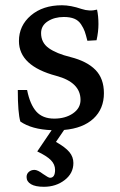

<svg xmlns="http://www.w3.org/2000/svg" viewBox="-20 -489 460 737"><path d="M148.4 228Q115.7 228 98.9 218Q82 208 82 190.4Q82 178.2 90.8 170.7Q99.6 163.1 112.3 163.1Q124.5 163.1 145 178.7Q166 193.4 171.9 193.4Q191.4 193.4 191.4 163.1Q191.4 142.1 175.3 125.7Q159.2 109.4 123 92.3L178.2 10.7Q102.1 7.8 58.1 -22.5Q48.3 -55.7 48.3 -143.6H84Q95.2 -87.9 119.4 -60.8Q143.6 -33.7 188 -33.7Q231 -33.7 260 -53.7Q289.1 -73.7 289.1 -105.5Q289.1 -172.9 196.3 -197.8Q52.7 -235.8 52.7 -331.5Q52.7 -390.6 98.6 -429.7Q144.5 -468.8 217.8 -468.8Q251.5 -468.8 293 -454.6Q324.2 -444.3 352.5 -452.1Q357.9 -427.2 357.9 -396.5Q357.9 -367.2 350.6 -334.5L315.4 -332.5Q309.6 -356 305.2 -368.4Q300.8 -380.9 291 -395.8Q281.2 -410.6 265.1 -417.2Q249 -423.8 225.1 -423.8Q189 -423.8 163.3 -407.2Q137.7 -390.6 137.7 -361.8Q137.7 -325.2 167.2 -304.2Q196.8 -283.2 250.5 -270Q314 -253.9 346.4 -220.7Q378.9 -187.5 378.9 -131.3Q378.9 -71.3 338.9 -33.9Q298.8 3.4 226.1 9.8L194.8 55.7Q231 76.2 246.3 94.7Q261.7 113.3 261.7 136.7Q261.7 176.3 228.3 202.1Q194.8 228 148.4 228Z"/></svg>

Font: Elstob 6pt Medium
Style: Regular
Weight: 500
Designer: Peter S. Baker
Version: Version 1.015